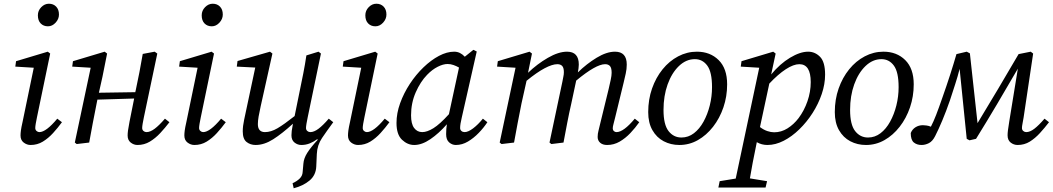

<svg xmlns="http://www.w3.org/2000/svg" viewBox="-20 -764 5642 1029"><path d="M90 -38Q90 -49 92 -64.5Q94 -80 101 -111L161 -401L62 -407L66 -436L236 -487L249 -477L178 -135Q174 -116 171.5 -101Q169 -86 169 -78Q169 -68 176 -62Q183 -56 191 -56Q227 -56 287 -128L312 -109Q290 -79 264.5 -51Q239 -23 209.5 -5Q180 13 144 13Q124 13 107 0Q90 -13 90 -38ZM237 -623Q213 -623 198 -638.5Q183 -654 183 -682Q183 -707 201 -725.5Q219 -744 242 -744Q266 -744 281 -728.5Q296 -713 296 -686Q296 -662 278 -642.5Q260 -623 237 -623Z M717 13Q697 13 680.5 0Q664 -13 664 -38Q664 -49 666 -64.5Q668 -80 674 -111L699 -236L502 -230L498 -210Q487 -158 477.5 -105.5Q468 -53 458 0L391 8L381 0L466 -401L367 -407L371 -436L541 -487L554 -477L529 -352L510 -267L705 -270L708 -283Q718 -330 727.5 -378.5Q737 -427 745 -475L809 -487L823 -477L751 -135Q747 -116 744.5 -101Q742 -86 742 -78Q742 -68 749 -62Q756 -56 765 -56Q785 -56 809 -74Q833 -92 864 -128L888 -109Q865 -79 839 -51Q813 -23 783 -5Q753 13 717 13Z M968 -38Q968 -49 970 -64.5Q972 -80 979 -111L1039 -401L940 -407L944 -436L1114 -487L1127 -477L1056 -135Q1052 -116 1049.5 -101Q1047 -86 1047 -78Q1047 -68 1054 -62Q1061 -56 1069 -56Q1105 -56 1165 -128L1190 -109Q1168 -79 1142.5 -51Q1117 -23 1087.5 -5Q1058 13 1022 13Q1002 13 985 0Q968 -13 968 -38ZM1115 -623Q1091 -623 1076 -638.5Q1061 -654 1061 -682Q1061 -707 1079 -725.5Q1097 -744 1120 -744Q1144 -744 1159 -728.5Q1174 -713 1174 -686Q1174 -662 1156 -642.5Q1138 -623 1115 -623Z M1595 13Q1575 13 1558.5 0Q1542 -13 1542 -39Q1542 -49 1543.5 -62.5Q1545 -76 1550 -101Q1492 -48 1444 -17.5Q1396 13 1350 13Q1322 13 1301.5 -3Q1281 -19 1281 -60Q1281 -88 1288.5 -122.5Q1296 -157 1302 -186L1348 -402L1249 -407L1253 -437L1427 -487L1440 -477L1377 -194Q1370 -163 1366 -139.5Q1362 -116 1362 -99Q1362 -56 1400 -56Q1432 -56 1467 -76.5Q1502 -97 1559 -142L1586 -275Q1596 -323 1605.5 -371Q1615 -419 1622 -467L1687 -487L1700 -477L1629 -135Q1625 -116 1622.5 -101Q1620 -86 1620 -78Q1620 -68 1627 -62Q1634 -56 1643 -56Q1663 -56 1687 -74Q1711 -92 1742 -128L1766 -109Q1732 -63 1706 -24.5Q1680 14 1678 61L1675 128Q1673 175 1639 203.5Q1605 232 1554 245L1548 218Q1572 207 1586.5 192.5Q1601 178 1602 158L1606 113Q1608 85 1626.5 55.5Q1645 26 1683 -15L1680 -18Q1661 -4 1640 4.5Q1619 13 1595 13Z M1845 -38Q1845 -49 1847 -64.5Q1849 -80 1856 -111L1916 -401L1817 -407L1821 -436L1991 -487L2004 -477L1933 -135Q1929 -116 1926.5 -101Q1924 -86 1924 -78Q1924 -68 1931 -62Q1938 -56 1946 -56Q1982 -56 2042 -128L2067 -109Q2045 -79 2019.5 -51Q1994 -23 1964.5 -5Q1935 13 1899 13Q1879 13 1862 0Q1845 -13 1845 -38ZM1992 -623Q1968 -623 1953 -638.5Q1938 -654 1938 -682Q1938 -707 1956 -725.5Q1974 -744 1997 -744Q2021 -744 2036 -728.5Q2051 -713 2051 -686Q2051 -662 2033 -642.5Q2015 -623 1992 -623Z M2183 -146Q2183 -100 2199.5 -78Q2216 -56 2243 -56Q2269 -56 2303 -77Q2337 -98 2386 -152L2440 -402Q2426 -410 2410.5 -415.5Q2395 -421 2379 -421Q2355 -421 2325.5 -406Q2296 -391 2269 -363Q2233 -326 2208 -269Q2183 -212 2183 -146ZM2423 13Q2403 13 2387 -1Q2371 -15 2371 -45Q2371 -74 2375 -98Q2332 -49 2286.5 -18Q2241 13 2200 13Q2164 13 2134.5 -15Q2105 -43 2105 -105Q2105 -157 2124.5 -211Q2144 -265 2176.5 -314.5Q2209 -364 2249.5 -403Q2290 -442 2332.5 -464.5Q2375 -487 2414 -487Q2431 -487 2445 -480Q2459 -473 2471 -460L2517 -497L2535 -488L2455 -135Q2446 -98 2446 -78Q2446 -68 2453 -62Q2460 -56 2470 -56Q2489 -56 2515.5 -76Q2542 -96 2568 -128L2592 -109Q2573 -80 2546 -52Q2519 -24 2488 -5.5Q2457 13 2423 13Z M3234 13Q3210 13 3196.5 1Q3183 -11 3183 -30Q3183 -47 3187.5 -63.5Q3192 -80 3199 -111L3242 -287Q3248 -313 3253 -336Q3258 -359 3258 -374Q3258 -400 3249 -410Q3240 -420 3223 -420Q3174 -420 3068 -332L3042 -210Q3030 -158 3020 -105.5Q3010 -53 3000 0L2935 8L2925 0L2994 -326Q2996 -339 2999 -352Q3002 -365 3002 -377Q3002 -401 2993 -410.5Q2984 -420 2967 -420Q2940 -420 2898.5 -398Q2857 -376 2802 -331L2775 -210Q2764 -158 2754.5 -105.5Q2745 -53 2735 0L2668 8L2658 0L2743 -401L2644 -407L2648 -436L2818 -487L2831 -477L2810 -374Q2859 -421 2916 -454Q2973 -487 3019 -487Q3082 -487 3082 -418Q3082 -408 3080.5 -397.5Q3079 -387 3077 -376Q3124 -422 3177.5 -454.5Q3231 -487 3276 -487Q3339 -487 3339 -418Q3339 -394 3333.5 -369.5Q3328 -345 3322 -320L3277 -135Q3272 -114 3268 -99.5Q3264 -85 3264 -77Q3264 -67 3270 -61.5Q3276 -56 3284 -56Q3322 -56 3382 -128L3406 -109Q3385 -79 3358.5 -51Q3332 -23 3301 -5Q3270 13 3234 13Z M3621 13Q3575 13 3537 -7Q3499 -27 3476.5 -66.5Q3454 -106 3454 -163Q3454 -231 3474.5 -289.5Q3495 -348 3531 -392.5Q3567 -437 3614.5 -462Q3662 -487 3715 -487Q3786 -487 3831.5 -442Q3877 -397 3877 -312Q3877 -247 3857 -188.5Q3837 -130 3801.5 -84.5Q3766 -39 3720 -13Q3674 13 3621 13ZM3632 -27Q3669 -27 3699 -50Q3729 -73 3750.5 -112Q3772 -151 3784 -199Q3796 -247 3796 -297Q3796 -378 3770.5 -412.5Q3745 -447 3704 -447Q3657 -447 3618.5 -410Q3580 -373 3558 -311.5Q3536 -250 3536 -175Q3536 -96 3563 -61.5Q3590 -27 3632 -27Z M3830 241 3837 207 3923 193 4049 -401 3950 -407 3954 -436 4124 -487 4137 -477 4113 -365Q4160 -422 4214 -454.5Q4268 -487 4311 -487Q4348 -487 4375 -459.5Q4402 -432 4402 -364Q4402 -313 4384 -260Q4366 -207 4335 -158.5Q4304 -110 4264 -71Q4224 -32 4180 -9.5Q4136 13 4093 13Q4062 13 4036 -2Q4023 62 4014 108Q4005 154 3999 192L4091 207L4083 241ZM4264 -420Q4233 -420 4191.5 -393Q4150 -366 4103 -316L4053 -83Q4073 -68 4092.5 -61.5Q4112 -55 4129 -55Q4167 -55 4200.5 -76Q4234 -97 4260 -131Q4290 -171 4307.5 -221.5Q4325 -272 4325 -324Q4325 -420 4264 -420Z M4621 13Q4575 13 4537 -7Q4499 -27 4476.5 -66.5Q4454 -106 4454 -163Q4454 -231 4474.5 -289.5Q4495 -348 4531 -392.5Q4567 -437 4614.5 -462Q4662 -487 4715 -487Q4786 -487 4831.5 -442Q4877 -397 4877 -312Q4877 -247 4857 -188.5Q4837 -130 4801.5 -84.5Q4766 -39 4720 -13Q4674 13 4621 13ZM4632 -27Q4669 -27 4699 -50Q4729 -73 4750.5 -112Q4772 -151 4784 -199Q4796 -247 4796 -297Q4796 -378 4770.5 -412.5Q4745 -447 4704 -447Q4657 -447 4618.5 -410Q4580 -373 4558 -311.5Q4536 -250 4536 -175Q4536 -96 4563 -61.5Q4590 -27 4632 -27Z M4919 13Q4894 13 4877.5 -0.5Q4861 -14 4861 -51Q4869 -71 4886.5 -82Q4904 -93 4926 -93Q4933 -93 4945 -91.5Q4957 -90 4969 -85Q4983 -112 4997 -148Q5011 -184 5030 -239Q5053 -304 5072 -363Q5091 -422 5106 -474L5161 -487L5178 -478L5219 -104Q5275 -196 5329.5 -288Q5384 -380 5439 -474L5504 -487L5517 -477L5466 -135Q5463 -116 5460 -101.5Q5457 -87 5457 -78Q5457 -68 5464 -62Q5471 -56 5480 -56Q5500 -56 5523.5 -74Q5547 -92 5578 -128L5602 -109Q5579 -79 5553.5 -51Q5528 -23 5499 -5Q5470 13 5434 13Q5413 13 5396.5 0Q5380 -13 5380 -39Q5380 -50 5382 -66Q5384 -82 5389 -113L5435 -396Q5380 -301 5324 -206.5Q5268 -112 5211 -20L5176 -12L5161 -20L5123 -395Q5113 -355 5099 -312Q5085 -269 5071 -226Q5051 -168 5030 -118Q5009 -68 4992 -35Q4978 -7 4958.5 3Q4939 13 4919 13Z"/></svg>

Font: Source Serif Pro
Style: Italic
Weight: 400
Italic angle: -12°
Designer: Frank Grießhammer
Foundry: Adobe Systems Incorporated
Version: Version 3.001;hotconv 1.0.111;makeotfexe 2.5.65597